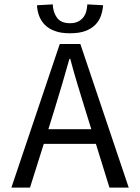

<svg xmlns="http://www.w3.org/2000/svg" viewBox="-20 -857 640 877"><path d="M232 -367 201 -267H397L366 -367Q349 -422 332.5 -476.5Q316 -531 301 -588H297Q281 -531 265 -476.5Q249 -422 232 -367ZM32 0 253 -656H347L568 0H480L418 -200H180L117 0ZM300 -705Q258 -705 230 -715.5Q202 -726 184.5 -744Q167 -762 158.5 -785Q150 -808 149 -833L221 -837Q222 -802 240 -776.5Q258 -751 300 -751Q321 -751 335.5 -758Q350 -765 359.5 -776.5Q369 -788 373.5 -803.5Q378 -819 379 -837L451 -833Q449 -808 441 -785Q433 -762 415.5 -744Q398 -726 370 -715.5Q342 -705 300 -705Z"/></svg>

Font: Source Code Pro
Style: Regular
Weight: 400
Monospace: yes
Designer: Paul D. Hunt, Teo Tuominen
Foundry: Adobe Systems Incorporated
Version: Version 2.030;PS 1.000;hotconv 16.6.51;makeotf.lib2.5.65220